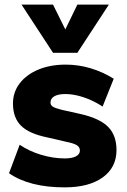

<svg xmlns="http://www.w3.org/2000/svg" viewBox="-20 -801 547 829"><path d="M19 -53 65 -176Q106 -148 158 -132.5Q210 -117 260 -117Q291 -117 308 -126Q325 -135 325 -151Q325 -165 312.5 -173.5Q300 -182 265 -189L183 -208Q105 -224 70.5 -258.5Q36 -293 36 -354Q36 -403 65 -441Q94 -479 145.5 -500.5Q197 -522 264 -522Q319 -522 372 -506Q425 -490 471 -461L423 -341Q383 -367 341 -381Q299 -395 262 -395Q232 -395 215 -385.5Q198 -376 198 -358Q198 -347 208 -340.5Q218 -334 246 -327L331 -308Q412 -289 447.5 -252.5Q483 -216 483 -153Q483 -78 423.5 -35Q364 8 259 8Q107 8 19 -53ZM450 -781 314 -573H209L73 -781H209L262 -674L314 -781Z"/></svg>

Font: Muli Black
Style: Regular
Weight: 900
Designer: Vernon Adams
Foundry: Vernon Adams
Version: Version 2.001